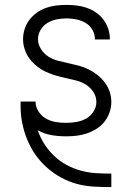

<svg xmlns="http://www.w3.org/2000/svg" viewBox="-20 -548 540 783"><path d="M433 215Q398 215 362.5 213Q327 211 293.5 202Q260 193 229 176Q198 159 171.5 135.5Q145 112 125 83.5Q105 55 91.5 22.5Q78 -10 71 -44.5Q64 -79 64 -114V-134H125V-133Q125 -112 137 -93.5Q149 -75 167.5 -64.5Q186 -54 207 -50.5Q228 -47 249 -47Q270 -47 291 -50.5Q312 -54 330.5 -64Q349 -74 361 -92.5Q373 -111 373 -132Q373 -154 361 -172.5Q349 -191 331 -202.5Q313 -214 291.5 -219.5Q270 -225 249 -229.5Q228 -234 207.5 -240Q187 -246 167.5 -255Q148 -264 131 -277.5Q114 -291 101 -308Q88 -325 81 -346Q74 -367 74 -388Q74 -409 80.5 -429.5Q87 -450 100 -467Q113 -484 130.5 -496.5Q148 -509 168 -516Q188 -523 209 -525.5Q230 -528 251 -528Q272 -528 293 -525.5Q314 -523 334 -516Q354 -509 371.5 -497Q389 -485 401.5 -468.5Q414 -452 421 -431.5Q428 -411 428 -390V-387H367V-389Q367 -409 356.5 -427Q346 -445 328.5 -455Q311 -465 291 -469Q271 -473 251 -473Q231 -473 211 -469Q191 -465 173.5 -454.5Q156 -444 145.5 -426Q135 -408 135 -388Q135 -367 147 -348Q159 -329 177 -317.5Q195 -306 216 -300.5Q237 -295 258 -290.5Q279 -286 300 -280.5Q321 -275 340.5 -265.5Q360 -256 377 -242.5Q394 -229 407 -212Q420 -195 427 -174.5Q434 -154 434 -132Q434 -110 426.5 -89Q419 -68 405.5 -51Q392 -34 373.5 -22.5Q355 -11 334.5 -4Q314 3 292.5 5.5Q271 8 249 8Q219 8 189.5 3Q160 -2 134 -17Q144 13 161 39.5Q178 66 200.5 87.5Q223 109 250.5 124Q278 139 308.5 147.5Q339 156 370 158Q401 160 433 160H434V215Z"/></svg>

Font: Iosevka Custom Light
Style: Regular
Weight: 300
Monospace: yes
Designer: Belleve Invis
Foundry: Belleve Invis
Version: Version 27.3.5